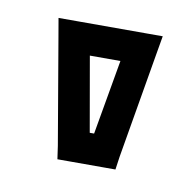

<svg xmlns="http://www.w3.org/2000/svg" viewBox="-41 -776 309 303"><g transform="rotate(10 114.0 -625.0)"><path d="M164 -536 193 -706 198 -735H169H61H31L36 -706L65 -536L68 -515H90H140H161L164 -536ZM118 -565H111L90 -685H139L118 -565Z"/></g></svg>

Font: Gamestation DisplayOutline
Style: Regular
Weight: 400
Designer: Jonas Hecksher
Foundry: Jonas Hecksher, Playtypeª, e-types AS
Version: Version 1.003